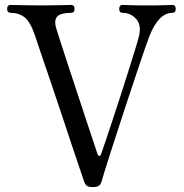

<svg xmlns="http://www.w3.org/2000/svg" viewBox="-20 -746 746 778"><path d="M357 12Q340 12 333 7.5Q326 3 321 -10Q317 -22 303.5 -61.5Q290 -101 271 -158Q252 -215 230.5 -280Q209 -345 187.5 -408Q166 -471 148.5 -522.5Q131 -574 121 -604Q103 -657 80 -675.5Q57 -694 23 -694Q9 -694 9 -710Q9 -726 23 -726Q33 -726 70 -725Q107 -724 145 -724Q189 -724 225 -725Q261 -726 268 -726Q282 -726 282 -710Q282 -694 268 -694Q227 -694 212.5 -679.5Q198 -665 208 -631Q212 -618 224.5 -578.5Q237 -539 255 -485Q273 -431 292 -372.5Q311 -314 329 -260.5Q347 -207 359.5 -169Q372 -131 376 -119Q378 -115 382.5 -114.5Q387 -114 389 -120Q393 -130 404.5 -164.5Q416 -199 432 -247Q448 -295 465.5 -349Q483 -403 499 -454Q515 -505 527 -543.5Q539 -582 543 -599Q554 -645 531.5 -669.5Q509 -694 477 -694Q463 -694 463 -710Q463 -726 477 -726Q488 -726 510.5 -725Q533 -724 581 -724Q625 -724 646.5 -725Q668 -726 678 -726Q692 -726 692 -710Q692 -694 678 -694Q622 -694 584 -596Q579 -583 566.5 -547Q554 -511 537.5 -461.5Q521 -412 502 -355Q483 -298 465 -242Q447 -186 431 -137.5Q415 -89 405 -55.5Q395 -22 392 -12Q389 0 381.5 6Q374 12 357 12Z"/></svg>

Font: Zen Old Mincho
Style: Regular
Weight: 400
Designer: Yoshimichi Ohira
Foundry: Positype
Version: Version 1.001